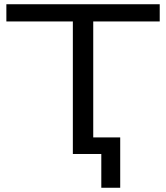

<svg xmlns="http://www.w3.org/2000/svg" viewBox="-20 -725 782 904"><path d="M457 159V0H323V-624H10V-705H732V-624H419V-78H546V159Z"/></svg>

Font: Nunito Sans 10pt Expanded
Style: Regular
Weight: 400
Width: 7
Designer: Vernon Adams
Foundry: Vernon Adams
Version: Version 3.101;gftools[0.9.27]